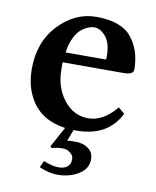

<svg xmlns="http://www.w3.org/2000/svg" viewBox="-75 -502 611 754"><g transform="rotate(10 230.5 -125.5)"><path d="M210 87.9Q184.1 87.9 165 94.2L159.2 87.9L203.1 7.3Q117.7 -4.9 75.9 -61.3Q34.2 -117.7 34.2 -198.2Q34.2 -307.1 99.6 -375.5Q165 -443.8 249 -443.8Q349.1 -443.8 390.1 -392.8Q431.2 -341.8 431.2 -266.1Q431.2 -245.1 392.1 -245.1H148.9V-219.2Q148.9 -145 188 -95.5Q227.1 -45.9 285.2 -45.9Q345.2 -45.9 397 -108.9L421.9 -87.9Q374 10.3 246.1 9.8Q240.2 9.8 237.3 9.8L220.2 55.2Q228 53.2 252.4 53.2Q283.7 53.2 304.4 68.4Q325.2 83.5 325.2 110.8Q325.2 148.9 289.3 171.1Q253.4 193.4 204.6 193.4Q171.4 193.4 132.3 176.3L144 149.9Q182.1 164.1 202.1 164.1Q252 164.1 252 123Q252 108.9 238.5 98.4Q225.1 87.9 210 87.9ZM153.8 -285.2H314Q315.9 -287.1 315.9 -295.9Q315.9 -350.1 294.4 -376Q272.9 -401.9 248 -401.9Q238.3 -401.9 226.1 -397.5Q213.9 -393.1 199 -382.1Q184.1 -371.1 171.4 -346.2Q158.7 -321.3 153.8 -285.2Z"/></g></svg>

Font: Linux Libertine
Style: Semibold
Weight: 600
Designer: Philipp H. Poll
Foundry: Philipp H. Poll
Version: Version 5.1.2 ; ttfautohint (v0.9)